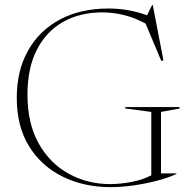

<svg xmlns="http://www.w3.org/2000/svg" viewBox="-20 -760 792 790"><path d="M642.5 -46.5H705.5V-44Q673.5 -29 627.2 -16.8Q581 -4.5 530.5 2.8Q480 10 435.5 10Q326.5 10 238.8 -32.8Q151 -75.5 100 -157.5Q49 -239.5 49 -357.5Q49 -469.5 95.5 -552Q142 -634.5 226.8 -679.8Q311.5 -725 426.5 -725Q509.5 -725 585 -697L606 -739.5H608.5L652.5 -511.5L643.5 -509.5L579 -663Q533.5 -687.5 489.5 -698.2Q445.5 -709 400.5 -709Q309.5 -709 240.2 -670.2Q171 -631.5 132 -556Q93 -480.5 93 -370.5Q93 -251.5 139.5 -169.2Q186 -87 263.5 -44.8Q341 -2.5 434 -2.5Q477 -3 521.8 -11.5Q566.5 -20 602.5 -38.5V-299.5L495.5 -313.5V-319.5H719V-313.5L642.5 -299.5Z"/></svg>

Font: Newsreader 72pt ExtraLight
Style: Regular
Weight: 275
Designer: Hugues Gentile
Foundry: Production Type
Version: Version 1.003; ttfautohint (v1.8.3)